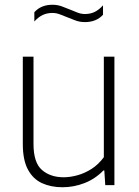

<svg xmlns="http://www.w3.org/2000/svg" viewBox="-20 -779 584 808"><path d="M243 9Q194.5 9 156.8 -8.2Q119 -25.5 97.5 -65.5Q76 -105.5 76 -172.5V-540.5H121V-173Q121 -94.5 156.5 -63.8Q192 -33 248 -33Q275.5 -33 306.2 -41.5Q337 -50 365.8 -68.5Q394.5 -87 417 -117.5V-540.5H461.5V0H423L419 -61.5H415Q380.5 -26 335.5 -8.5Q290.5 9 243 9ZM337 -686Q316.5 -686 297.8 -692.8Q279 -699.5 261.5 -707Q246 -713.5 231 -719Q216 -724.5 200.5 -724.5Q178 -724.5 159.5 -715.8Q141 -707 124.5 -688.5V-727.5Q152.5 -759 201 -759Q221.5 -759 240.2 -752.2Q259 -745.5 276.5 -738Q292.5 -731 307.5 -725.5Q322.5 -720 337.5 -720Q360.5 -720 378.8 -729Q397 -738 413.5 -756.5V-717Q385.5 -686 337 -686Z"/></svg>

Font: Encode Sans Condensed Thin ExtraLight
Style: Regular
Weight: 250
Version: Version 3.002